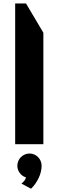

<svg xmlns="http://www.w3.org/2000/svg" viewBox="-20 -844 343 1124"><path d="M233.9 0H68.8V-823.7H132.3L233.9 -652.3ZM223.6 126Q223.6 144 219 162.8Q214.4 181.6 205.8 199.2Q197.3 216.8 186 232.7Q174.8 248.5 161.6 260.7L105.5 231Q113.8 224.6 122.1 214.6Q130.4 204.6 131.8 194.3Q109.4 187.5 95.5 168.5Q81.5 149.4 81.5 126Q81.5 111.3 87.2 98.4Q92.8 85.4 102.5 75.7Q112.3 65.9 125.2 60.3Q138.2 54.7 152.8 54.7Q167.5 54.7 180.4 60.3Q193.4 65.9 202.9 75.7Q212.4 85.4 218 98.4Q223.6 111.3 223.6 126Z"/></svg>

Font: Aclonica
Style: Regular
Weight: 400
Version: Version 1.001